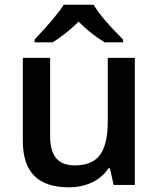

<svg xmlns="http://www.w3.org/2000/svg" viewBox="-20 -786 675 816"><path d="M503 -618Q407 -714 378 -766H251Q219 -715 127 -618V-606H204Q263 -643 314 -694Q364 -643 425 -606H503ZM553 -540H438V-271Q438 -171 404.5 -127Q371 -83 298 -83Q244 -83 218.5 -114Q193 -145 193 -207V-540H77V-187Q77 -88 125.5 -39Q174 10 272 10Q328 10 372.5 -11.5Q417 -33 441 -71H447L463 0H553Z"/></svg>

Font: OpenSansMMV
Style: Semibold
Weight: 600
Designer: Steve Matteson
Foundry: Ascender Corporation
Version: Version 6.000